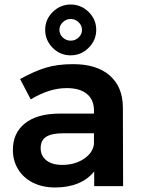

<svg xmlns="http://www.w3.org/2000/svg" viewBox="-20 -824 630 850"><path d="M397 0V-65Q369 -30 325 -12Q281 6 224 6Q168 6 125.5 -15.5Q83 -37 60 -75Q37 -113 37 -160Q37 -235 90 -277.5Q143 -320 240 -321H396V-335Q396 -382 365 -408Q334 -434 275 -434Q199 -434 116 -384L69 -474Q132 -509 183.5 -524.5Q235 -540 304 -540Q408 -540 465.5 -490Q523 -440 524 -350L525 0ZM396 -186V-234H261Q209 -234 184.5 -218.5Q160 -203 160 -168Q160 -134 185.5 -114Q211 -94 255 -94Q311 -94 351 -120.5Q391 -147 396 -186ZM406 -692Q406 -646 372.5 -612.5Q339 -579 293 -579Q246 -579 213 -612.5Q180 -646 180 -692Q180 -738 213.5 -771Q247 -804 293 -804Q339 -804 372.5 -771Q406 -738 406 -692ZM243 -692Q243 -672 258 -658Q273 -644 293 -644Q313 -644 328 -658Q343 -672 343 -692Q343 -711 328 -725.5Q313 -740 293 -740Q273 -740 258 -725.5Q243 -711 243 -692Z"/></svg>

Font: Montserrat arm2 Medium
Style: Regular
Weight: 500
Designer: Julieta Ulanovsky
Foundry: Julieta Ulanovsky
Version: Version 6.000